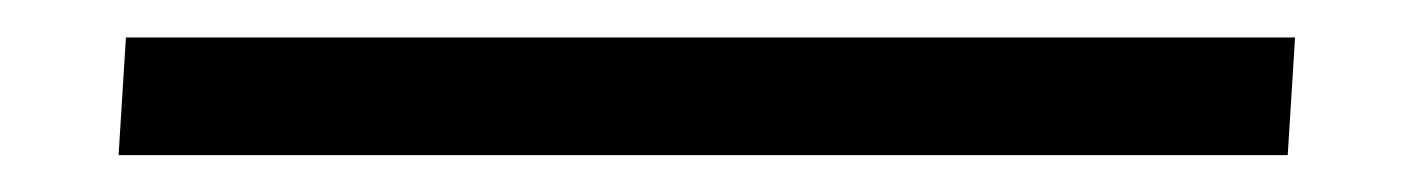

<svg xmlns="http://www.w3.org/2000/svg" viewBox="-20 67 747 102"><path d="M664.1 149.4H43L46.9 86.9H668Z"/></svg>

Font: Poor Story
Style: Regular
Weight: 400
Designer: YoonDesign Inc.
Foundry: YoonDesign Inc.
Version: Version 3.00